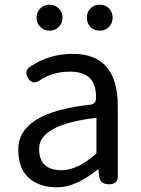

<svg xmlns="http://www.w3.org/2000/svg" viewBox="-20 -787 604 820"><path d="M291 -557Q483 -557 483 -334V-33Q483 0 445.5 0Q408 0 404 -33L400 -65Q303 13 225 13Q147 13 102 -28Q58 -69 58 -149Q58 -307 367 -340Q392 -344 390 -371Q392 -481 280 -481Q203 -481 149 -443Q117 -423 99 -454.5Q81 -486 113 -505Q192 -557 291 -557ZM392 -284Q147 -255 147 -152Q147 -60 243 -60Q311 -60 392 -132ZM247 -711.5Q247 -688 231 -672Q215 -656 191.5 -656Q168 -656 152 -672Q136 -688 136 -711.5Q136 -735 152 -751Q168 -767 191.5 -767Q215 -767 231 -751Q247 -735 247 -711.5ZM366 -672Q351 -688 351 -711.5Q351 -735 366 -751Q382 -767 406 -767Q430 -767 445.5 -751Q461 -735 461 -711.5Q461 -688 445.5 -672Q430 -656 406 -656Q382 -656 366 -672Z"/></svg>

Font: Raw Maruko Gothic CJK TC
Style: Regular
Weight: 400
Version: Version 1.001